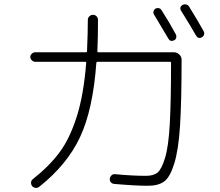

<svg xmlns="http://www.w3.org/2000/svg" viewBox="-20 -860 1040 906"><path d="M713.9 -819.3Q721.7 -823.2 730 -821.3Q738.3 -819.3 743.2 -810.5Q777.3 -757.8 809.6 -698.2Q813.5 -690.4 811.5 -682.1Q809.6 -673.8 801.8 -669.9Q784.2 -661.1 774.4 -677.7Q747.1 -724.6 707 -791Q702.1 -797.9 704.6 -806.6Q707 -815.4 713.9 -819.3ZM841.8 -836.9Q849.6 -840.8 858.4 -838.9Q867.2 -836.9 872.1 -829.1Q917 -756.8 941.4 -711.9Q945.3 -704.1 942.9 -696.3Q940.4 -688.5 931.6 -683.6Q915 -674.8 904.3 -693.4Q878.9 -738.3 835 -808.6Q824.2 -826.2 841.8 -836.9ZM146.5 -568.4Q137.7 -568.4 130.4 -575.2Q123 -582 123 -590.8Q123 -599.6 129.9 -606.4Q136.7 -613.3 146.5 -613.3H385.7Q390.6 -613.3 390.6 -618.2Q394.5 -710 394.5 -766.6Q394.5 -776.4 401.9 -783.2Q409.2 -790 418.9 -790Q428.7 -790 435.5 -783.2Q442.4 -776.4 442.4 -765.6Q442.4 -686.5 439.5 -618.2Q439.5 -613.3 443.4 -613.3H800.8Q814.5 -613.3 825.7 -603Q836.9 -592.8 836.9 -579.1Q836.9 -382.8 829.6 -267.6Q822.3 -152.3 802.2 -87.9Q782.2 -23.4 754.4 -3.4Q726.6 16.6 678.7 16.6Q618.2 16.6 518.6 7.8Q508.8 6.8 502.9 0Q497.1 -6.8 498 -16.6Q499 -25.4 505.9 -32.2Q512.7 -39.1 522.5 -38.1Q605.5 -30.3 668.9 -30.3Q704.1 -30.3 723.1 -45.4Q742.2 -60.5 758.8 -114.7Q775.4 -168.9 781.2 -275.9Q787.1 -382.8 787.1 -561.5V-563.5Q787.1 -568.4 782.2 -568.4H441.4Q435.5 -568.4 434.6 -563.5Q418.9 -343.8 357.9 -213.4Q296.9 -83 165 21.5Q158.2 27.3 147.9 26.4Q137.7 25.4 131.8 18.1Q126 10.7 126.5 1.5Q127 -7.8 133.8 -13.7Q213.9 -77.1 261.7 -142.1Q309.6 -207 342.3 -310.1Q375 -413.1 386.7 -563.5Q386.7 -568.4 382.8 -568.4Z"/></svg>

Font: Rounded-L Mgen+ 1mn light
Style: Regular
Weight: 200
Designer: [Source Han Sans]
Ryoko NISHIZUKA  (kana & ideographs); Paul D. Hunt (Latin, Greek & Cyrillic); Wenlong ZHANG  (bopomofo
Version: Version 1.059.20150602